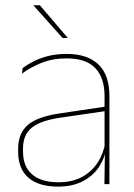

<svg xmlns="http://www.w3.org/2000/svg" viewBox="-20 -700 509 730"><path d="M377 0 379 -128 377.5 -131.5V-292V-334.5Q377.5 -404.5 342.2 -441.2Q307 -478 233.5 -478Q179 -478 136 -460.2Q93 -442.5 63.5 -420L66 -441Q81.5 -453 105.2 -465.5Q129 -478 161.2 -486.5Q193.5 -495 233.5 -495Q275 -495 305.5 -484.2Q336 -473.5 356.2 -453Q376.5 -432.5 386.2 -402.8Q396 -373 396 -335V0ZM200 9.5Q127.5 9.5 88.2 -24.2Q49 -58 49 -123V-134.5Q49 -192.5 85 -224.2Q121 -256 205.5 -268.5L386.5 -295.5L387 -278.5L209 -252.5Q134 -241.5 100.8 -214.5Q67.5 -187.5 67.5 -135.5V-124Q67.5 -66.5 102.2 -36.8Q137 -7 202.5 -7Q254.5 -7 291.8 -27.2Q329 -47.5 351.5 -82.2Q374 -117 380.5 -160.5L390 -142H384Q380 -102.5 358 -67.8Q336 -33 296.5 -11.8Q257 9.5 200 9.5ZM131.5 -680 237.5 -556V-555.5H218L107.5 -679V-680Z"/></svg>

Font: Anek Bangla Thin
Style: Regular
Weight: 250
Designer: Sulekha Rajkumar (Bangla), Yesha Goshar (Latin)
Foundry: Ek Type
Version: Version 1.003